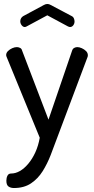

<svg xmlns="http://www.w3.org/2000/svg" viewBox="-20 -717 475 966"><path d="M50 229Q34 229 23 221.5Q12 214 12 192Q12 178 17.5 167Q23 156 36 156Q58 156 80 143.5Q102 131 122.5 106.5Q143 82 158 49Q173 16 180 -24L14 -429Q11 -435 11 -440Q11 -451 20 -460Q29 -469 41.5 -474.5Q54 -480 65 -480Q73 -480 81 -476Q89 -472 91 -463L224 -115L343 -463Q346 -472 353.5 -476Q361 -480 369 -480Q379 -480 391.5 -474.5Q404 -469 413 -460Q422 -451 422 -439Q422 -433 420 -429L267 -22Q252 19 235 63Q218 107 194.5 144.5Q171 182 136 205.5Q101 229 50 229ZM105 -581Q96 -581 89 -590Q82 -599 82 -610Q82 -618 86 -625Q90 -632 97 -636L201 -692Q210 -697 218 -697Q227 -697 235 -692L339 -637Q348 -633 351.5 -625Q355 -617 355 -609Q355 -598 348.5 -589.5Q342 -581 332 -581Q330 -581 327.5 -582Q325 -583 322 -584L218 -640L114 -584Q112 -583 109.5 -582Q107 -581 105 -581Z"/></svg>

Font: Dosis ExtraLight Medium
Style: Regular
Weight: 500
Version: Version 3.001; ttfautohint (v1.8.2)